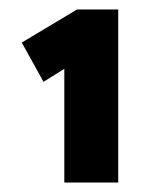

<svg xmlns="http://www.w3.org/2000/svg" viewBox="-20 -816 331 406"><path d="M116 -722 133 -681 72 -643 26 -726 143 -796H230V-430H173Q159 -430 145 -430Q131 -430 116 -430Z"/></svg>

Font: Our Lexend
Style: Bold
Weight: 700
Designer: Bonnie Shaver-Troup, Thomas Jockin
Foundry: Lexend
Version: Version 1.007